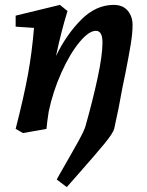

<svg xmlns="http://www.w3.org/2000/svg" viewBox="-20 -531 601 785"><path d="M224 181Q276 91 301 45.5Q326 0 330 -17Q360 -123 379.5 -214.5Q399 -306 399 -357Q399 -405 372 -405Q343 -405 304 -357.5Q265 -310 230.5 -233Q196 -156 179 -74Q173 -36 170 -4L74 13L44 -4Q78 -137 94.5 -227.5Q111 -318 119 -417L44 -422V-467L225 -511L256 -486Q229 -398 209 -302Q251 -389 311.5 -450Q372 -511 445 -511Q482 -511 502 -487.5Q522 -464 522 -429Q522 -395 514.5 -349.5Q507 -304 493 -233L481 -175Q466 -89 447 -5Q442 14 407 56.5Q372 99 305 175L253 234L212 203Z"/></svg>

Font: Andada Pro
Style: Bold Italic
Weight: 700
Italic angle: -7°
Designer: Carolina Giovagnoli
Foundry: Huerta Tipografica
Version: Version 3.005; ttfautohint (v1.8.4)